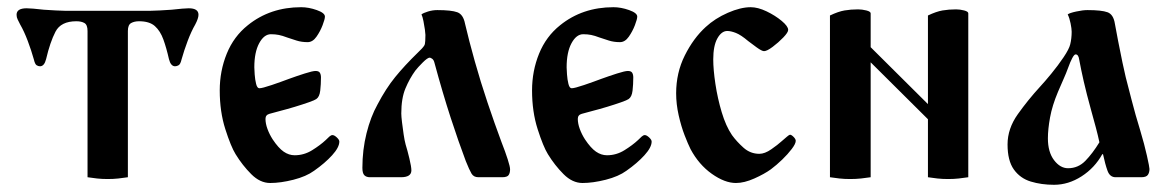

<svg xmlns="http://www.w3.org/2000/svg" viewBox="-20 -492 3251 533"><path d="M26 -451Q26 -469 54 -469Q59 -469 72.5 -468Q86 -467 102 -465Q118 -464 135 -463Q152 -462 162 -462H396Q407 -462 423.5 -463Q440 -464 456 -465Q473 -467 486 -468Q499 -469 504 -469Q531 -469 531 -451Q531 -441 522 -424Q511 -405 501 -378.5Q491 -352 484 -327Q481 -314 476 -311Q471 -308 466 -308Q454 -308 449 -328Q442 -359 433.5 -382.5Q425 -406 410 -419.5Q395 -433 366 -433Q353 -433 344 -428Q335 -423 335 -406V0Q322 2 308.5 3.5Q295 5 279 5Q263 5 249.5 3.5Q236 2 223 0V-406Q223 -423 214.5 -428Q206 -433 192 -433Q149 -433 134 -404Q119 -375 108 -328Q103 -308 91 -308Q86 -308 81.5 -311Q77 -314 74 -327Q67 -352 57 -378.5Q47 -405 36 -424Q32 -432 29 -438Q26 -444 26 -451Z M590 -241Q590 -295 609.5 -343Q629 -391 668 -422Q730 -472 816 -472Q837 -472 859.5 -464Q882 -456 882 -446Q882 -439 875.5 -422Q869 -405 858.5 -390Q848 -375 834 -375Q817 -375 803 -379.5Q789 -384 777 -388Q764 -393 754 -395Q744 -397 732 -397Q713 -397 699.5 -372Q686 -347 686 -305Q686 -300 687 -285.5Q688 -271 691 -259Q694 -247 700 -247Q708 -247 734.5 -256Q761 -265 782 -273Q804 -281 826 -288Q848 -295 856 -295Q865 -295 868 -290Q871 -285 871 -277Q871 -258 869 -240.5Q867 -223 858 -217Q854 -214 837 -208Q820 -202 798.5 -195.5Q777 -189 757.5 -184Q738 -179 728 -176Q717 -173 717 -162Q717 -149 722.5 -134Q728 -119 737 -105Q753 -81 767.5 -71Q782 -61 798 -61Q824 -61 846.5 -75Q869 -89 884 -103Q890 -109 894.5 -113Q899 -117 903 -117Q908 -117 915 -110.5Q922 -104 922 -99Q922 -83 902 -61Q882 -39 852 -18Q830 -2 794.5 7Q759 16 730 16Q702 16 677.5 -8.5Q653 -33 634 -64Q621 -85 605.5 -133.5Q590 -182 590 -241Z M986 -26Q986 -76 997.5 -122Q1009 -168 1028 -202Q1051 -246 1077 -278Q1103 -310 1140 -346Q1154 -359 1158 -366Q1160 -369 1160.5 -378.5Q1161 -388 1161 -395Q1161 -399 1159.5 -410Q1158 -421 1155.5 -433.5Q1153 -446 1150 -452Q1155 -456 1168 -460Q1181 -464 1194 -464Q1233 -464 1249.5 -458Q1266 -452 1271 -426Q1282 -379 1298 -322Q1314 -265 1333.5 -207Q1353 -149 1372 -98Q1383 -70 1389.5 -49.5Q1396 -29 1396 -22Q1396 -12 1392 -6Q1388 0 1374 0H1308Q1295 0 1289 -10Q1283 -20 1273 -45Q1253 -98 1231 -165.5Q1209 -233 1186 -318Q1184 -326 1179.5 -329Q1175 -332 1173 -332Q1167 -332 1153.5 -318.5Q1140 -305 1133 -296Q1117 -274 1105.5 -246.5Q1094 -219 1094 -177Q1094 -169 1096 -152.5Q1098 -136 1100.5 -119Q1103 -102 1106 -91Q1111 -75 1116.5 -52Q1122 -29 1122 -19Q1122 0 1093 0H1007Q997 0 991.5 -5.5Q986 -11 986 -26Z M1457 -241Q1457 -295 1476.5 -343Q1496 -391 1535 -422Q1597 -472 1683 -472Q1704 -472 1726.5 -464Q1749 -456 1749 -446Q1749 -439 1742.5 -422Q1736 -405 1725.5 -390Q1715 -375 1701 -375Q1684 -375 1670 -379.5Q1656 -384 1644 -388Q1631 -393 1621 -395Q1611 -397 1599 -397Q1580 -397 1566.5 -372Q1553 -347 1553 -305Q1553 -300 1554 -285.5Q1555 -271 1558 -259Q1561 -247 1567 -247Q1575 -247 1601.5 -256Q1628 -265 1649 -273Q1671 -281 1693 -288Q1715 -295 1723 -295Q1732 -295 1735 -290Q1738 -285 1738 -277Q1738 -258 1736 -240.5Q1734 -223 1725 -217Q1721 -214 1704 -208Q1687 -202 1665.5 -195.5Q1644 -189 1624.5 -184Q1605 -179 1595 -176Q1584 -173 1584 -162Q1584 -149 1589.5 -134Q1595 -119 1604 -105Q1620 -81 1634.5 -71Q1649 -61 1665 -61Q1691 -61 1713.5 -75Q1736 -89 1751 -103Q1757 -109 1761.5 -113Q1766 -117 1770 -117Q1775 -117 1782 -110.5Q1789 -104 1789 -99Q1789 -83 1769 -61Q1749 -39 1719 -18Q1697 -2 1661.5 7Q1626 16 1597 16Q1569 16 1544.5 -8.5Q1520 -33 1501 -64Q1488 -85 1472.5 -133.5Q1457 -182 1457 -241Z M1857 -233Q1857 -290 1881 -338Q1905 -386 1939 -417Q1965 -441 2000.5 -456.5Q2036 -472 2064 -472Q2084 -472 2108 -460.5Q2132 -449 2150 -434Q2168 -419 2168 -409Q2168 -402 2154.5 -388Q2141 -374 2125 -362Q2109 -350 2101 -350Q2095 -350 2080.5 -360.5Q2066 -371 2057 -378Q2037 -395 2023 -400.5Q2009 -406 1999 -406Q1983 -406 1971.5 -385.5Q1960 -365 1960 -327Q1960 -299 1966 -259Q1972 -219 1983.5 -180.5Q1995 -142 2012 -117Q2025 -99 2044 -82Q2063 -65 2088 -65Q2103 -65 2121 -77.5Q2139 -90 2150 -100Q2158 -107 2164.5 -112.5Q2171 -118 2173 -118Q2177 -118 2183 -112Q2189 -106 2189 -101Q2189 -93 2178 -78.5Q2167 -64 2151.5 -49Q2136 -34 2120 -22Q2102 -9 2074 3.5Q2046 16 2023 16Q1992 16 1956 -9.5Q1920 -35 1897 -78Q1890 -92 1880.5 -116.5Q1871 -141 1864 -172Q1857 -203 1857 -233Z M2284 0V-449Q2307 -460 2324.5 -463Q2342 -466 2362 -466Q2373 -466 2385 -463Q2397 -460 2397 -455V-361L2556 -203V-449Q2579 -460 2596.5 -463Q2614 -466 2634 -466Q2645 -466 2656.5 -463Q2668 -460 2668 -455V0Q2655 2 2641.5 3.5Q2628 5 2612 5Q2596 5 2582.5 3.5Q2569 2 2556 0V-161L2397 -319V0Q2384 2 2370 3.5Q2356 5 2340 5Q2324 5 2310.5 3.5Q2297 2 2284 0Z M2777 -91Q2777 -135 2805.5 -175Q2834 -215 2867 -251Q2880 -265 2898.5 -287.5Q2917 -310 2932.5 -333Q2948 -356 2951 -369Q2953 -377 2954 -386Q2955 -395 2955 -404Q2955 -412 2952 -427Q2949 -442 2944 -452Q2949 -456 2967.5 -460Q2986 -464 2999 -464Q3038 -464 3054.5 -458Q3071 -452 3075 -426Q3078 -409 3084 -378Q3090 -347 3096 -318.5Q3102 -290 3105 -278Q3111 -255 3121.5 -214Q3132 -173 3145 -131Q3157 -91 3164 -59.5Q3171 -28 3171 -23Q3171 -13 3166.5 -6.5Q3162 0 3148 0H3077Q3061 0 3054.5 -18Q3048 -36 3042 -64H3040Q3019 -26 2982.5 -2.5Q2946 21 2906 21Q2871 21 2841.5 12Q2812 3 2794.5 -21.5Q2777 -46 2777 -91ZM2889 -108Q2889 -70 2906 -47.5Q2923 -25 2945 -25Q2973 -25 2993 -45.5Q3013 -66 3032 -97Q3028 -116 3022 -138.5Q3016 -161 3009 -186Q2996 -233 2988.5 -266Q2981 -299 2976 -326Q2974 -341 2966 -341Q2962 -341 2956.5 -330.5Q2951 -320 2946 -306Q2939 -287 2933.5 -275Q2928 -263 2917 -237Q2901 -199 2895 -166Q2889 -133 2889 -108Z"/></svg>

Font: Monomakh
Style: Regular
Weight: 400
Version: Version 1.200; ttfautohint (v1.8.4.7-5d5b)